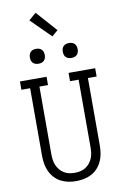

<svg xmlns="http://www.w3.org/2000/svg" viewBox="-122 -1248 844 1322"><g transform="rotate(-10 300.0 -587.0)"><path d="M300 8Q272 8 244.5 2.5Q217 -3 192.5 -16Q168 -29 149 -50Q130 -71 118.5 -96.5Q107 -122 102.5 -149.5Q98 -177 98 -205V-677H37V-735H223V-677H163V-205Q163 -185 165.5 -165.5Q168 -146 175.5 -128Q183 -110 195.5 -94.5Q208 -79 225 -68.5Q242 -58 261 -54Q280 -50 300 -50Q320 -50 339 -54Q358 -58 375 -68.5Q392 -79 404.5 -94.5Q417 -110 424.5 -128Q432 -146 434.5 -165.5Q437 -185 437 -205V-677H377V-735H563V-677H502V-205Q502 -177 497.5 -149.5Q493 -122 481.5 -96.5Q470 -71 451 -50Q432 -29 407.5 -16Q383 -3 355.5 2.5Q328 8 300 8ZM415 -833Q404 -833 394 -836Q384 -839 376.5 -846.5Q369 -854 366 -864Q363 -874 363 -885Q363 -896 366 -906Q369 -916 376.5 -923.5Q384 -931 394 -934Q404 -937 415 -937Q426 -937 436 -934Q446 -931 453.5 -923.5Q461 -916 464 -906Q467 -896 467 -885Q467 -874 464 -864Q461 -854 453.5 -846.5Q446 -839 436 -836Q426 -833 415 -833ZM185 -833Q174 -833 164 -836Q154 -839 146.5 -846.5Q139 -854 136 -864Q133 -874 133 -885Q133 -896 136 -906Q139 -916 146.5 -923.5Q154 -931 164 -934Q174 -937 185 -937Q196 -937 206 -934Q216 -931 223.5 -923.5Q231 -916 234 -906Q237 -896 237 -885Q237 -874 234 -864Q231 -854 223.5 -846.5Q216 -839 206 -836Q196 -833 185 -833ZM311 -1002 174 -1138 225 -1182 353 -1038Z"/></g></svg>

Font: Iosevka Etoile Light
Style: Regular
Weight: 300
Designer: Belleve Invis
Foundry: Belleve Invis
Version: Version 25.0.1; ttfautohint (v1.8.4)